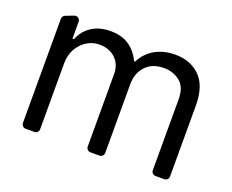

<svg xmlns="http://www.w3.org/2000/svg" viewBox="-96 -721 1061 878"><g transform="rotate(20 434.5 -282.0)"><path d="M76.7 -21V-527.3Q76.7 -534.1 80.3 -539.2Q83.8 -544.4 89.8 -546.9L129.3 -562.1Q134.2 -563.6 136.7 -563.6Q145.2 -563.6 151.5 -557.5Q157.7 -551.5 157.7 -542.6V-460.2H164.8Q181.8 -503.9 219.8 -528.4Q257.8 -552.6 311.1 -552.6Q365.1 -552.6 400.9 -528.4Q437.1 -503.9 457.4 -460.2H463.1Q484 -502.8 525.9 -527.7Q568.5 -552.6 626.4 -552.6Q699.6 -552.6 746.1 -507.1Q792.6 -461.3 792.6 -365.1V-21Q792.6 -12.1 786.6 -6Q780.5 0 771.7 0H729.4Q720.9 0 714.8 -6Q708.8 -12.1 708.8 -21V-365.1Q708.8 -425.4 675.8 -451.3Q643.1 -477.3 598 -477.3Q540.1 -477.3 508.9 -442.5Q477.3 -408.7 477.3 -355.1V-21Q477.3 -12.1 471.2 -6Q465.2 0 456.3 0H412.6Q404.1 0 398.1 -6Q392 -12.1 392 -21V-373.6Q392 -420.1 361.9 -448.9Q331.3 -477.3 284.1 -477.3Q251.1 -477.3 223 -459.9Q195.3 -442.5 177.6 -411.9Q160.5 -381 160.5 -340.9V-21Q160.5 -12.1 154.5 -6Q148.4 0 139.6 0H97.3Q88.8 0 82.7 -6Q76.7 -12.1 76.7 -21Z"/></g></svg>

Font: DeltaSans
Style: Regular
Weight: 400
Designer: Rasmus Andersson
Foundry: rsms
Version: Version 3.012